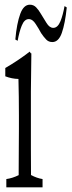

<svg xmlns="http://www.w3.org/2000/svg" viewBox="-20 -744 303 813"><path d="M6.8 14.2Q32.7 10.7 59.1 -2.4V-5.9Q59.1 -6.8 59.1 -18.6Q59.1 -64 59.6 -112.5Q60.1 -161.1 60.1 -198.2Q60.1 -221.7 60.1 -254.9Q60.1 -334.5 58.1 -409.7Q30.3 -410.2 2.4 -420.9Q2.4 -433.6 2.4 -456.1Q54.2 -485.8 106 -525.4Q109.4 -517.1 112.8 -518.1Q111.8 -432.6 110.8 -356.9Q110.8 -229.5 110.8 -112.3Q110.8 -60.1 111.3 -6.3V-2.9Q135.7 10.3 160.2 14.2Q160.2 36.6 160.2 49.3H6.8Q6.8 36.6 6.8 14.2ZM205.6 -626Q224.6 -626 236.3 -654.8Q246.1 -679.2 253.4 -718.3L262.7 -712.4Q255.9 -645 241.7 -604.5Q228 -565.9 201.7 -565.9Q186 -565.9 175.8 -576.4Q165.5 -586.9 154.3 -603.5Q143.6 -623.5 131.3 -642.1Q118.2 -663.1 101.6 -663.1Q83 -663.1 71.8 -634.8Q62 -610.8 54.7 -571.3L44.9 -576.7Q50.8 -644.5 65.9 -685.5Q80.1 -724.1 106.4 -724.1Q122.1 -724.1 132.8 -713.1Q143.6 -702.1 152.8 -686Q165.5 -666 176.8 -647Q189.5 -626 205.6 -626Z"/></svg>

Font: Scarab Serif
Style: Condensed-Light
Weight: 300
Designer: John Roberts
Foundry: Scarab
Version: 1.0